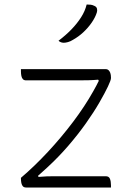

<svg xmlns="http://www.w3.org/2000/svg" viewBox="-20 -833 590 853"><path d="M73 -526H450Q457 -526 462 -521.5Q467 -517 470 -509Q473 -501 473 -488V-486Q473 -477 459.5 -448.5Q446 -420 421.5 -377.5Q397 -335 362 -285.5Q327 -236 283.5 -185.5Q240 -135 190 -89Q180 -80 169 -70Q158 -60 149 -52L151 -47Q171 -49 187.5 -49.5Q204 -50 222 -50H450Q464 -50 468.5 -38.5Q473 -27 473 -10Q473 -8 473 -5Q473 -2 473 0H96Q87 0 82 -5Q77 -10 75 -19.5Q73 -29 73 -40V-43Q133 -94 193 -158.5Q253 -223 305 -292Q357 -361 394 -427Q401 -439 407.5 -451.5Q414 -464 419 -474L416 -479Q394 -477 373.5 -476.5Q353 -476 330 -476H96Q87 -476 82 -481Q77 -486 75 -495.5Q73 -505 73 -516Q73 -518 73 -521Q73 -524 73 -526ZM365 -813Q376 -813 383.5 -812Q391 -811 399 -807Q409 -803 411 -794Q413 -785 410 -777Q403 -755 387 -732Q371 -709 350 -689.5Q329 -670 304 -656Q293 -649 282 -646Q271 -643 263 -643Q258 -643 251.5 -645Q245 -647 240 -652Q273 -677 298 -703Q323 -729 340.5 -756.5Q358 -784 365 -813Z"/></svg>

Font: Recursive Casual Light
Style: Regular
Weight: 300
Version: Version 1.047